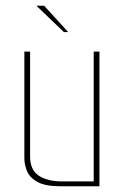

<svg xmlns="http://www.w3.org/2000/svg" viewBox="-20 -650 437 670"><path d="M191 0Q137 0 110 -15.5Q83 -31 74 -53.5Q65 -76 65 -98V-470H85V-105Q85 -56 116 -36.5Q147 -17 196 -17H307V-470H327V0ZM203 -538 107 -630H134L218 -538Z"/></svg>

Font: Smooch Sans Thin
Style: Regular
Weight: 100
Designer: Robert E. Leuschke
Foundry: Robert E. Leuschke
Version: Version 1.010